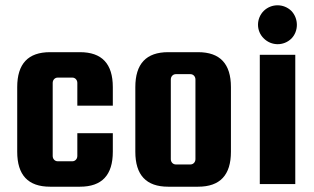

<svg xmlns="http://www.w3.org/2000/svg" viewBox="-20 -695 1184 725"><path d="M406 -366C406 -454 365 -498 282 -498H169C86 -498 45 -454 45 -366V-122C45 -34 86 10 169 10H282C365 10 406 -34 406 -122V-192H272V-106C272 -95 264 -86 253 -86H198C187 -86 179 -95 179 -106V-382C179 -393 187 -402 198 -402H253C264 -402 272 -393 272 -382V-296H406Z M852 -366C852 -454 811 -498 728 -498H615C532 -498 491 -454 491 -366V-122C491 -34 532 10 615 10H728C811 10 852 -34 852 -122ZM718 -94C718 -83 710 -74 699 -74H644C633 -74 625 -83 625 -94V-395C625 -406 633 -415 644 -415H699C710 -415 718 -406 718 -395Z M1080 -549C1108 -577 1108 -625 1080 -654C1051 -682 1005 -682 976 -654C947 -625 947 -578 976 -550C1005 -521 1051 -521 1080 -549ZM1095 0V-488H961V0Z"/></svg>

Font: sklik
Style: Regular
Weight: 400
Designer: Joe Prince
Foundry: Joe Prince
Version: Version 1.001